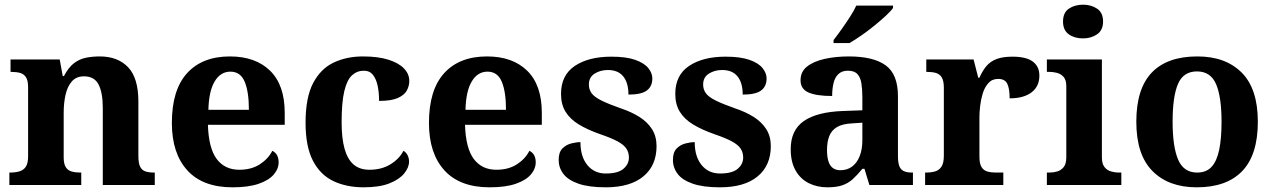

<svg xmlns="http://www.w3.org/2000/svg" viewBox="-20 -790 5439 820"><path d="M20 0V-53H22Q45 -53 62.5 -58Q80 -63 90 -77.5Q100 -92 100 -122V-418Q100 -446 91 -460Q82 -474 66 -478.5Q50 -483 28 -483H25V-536H235L248 -465H253Q273 -503 296.5 -520.5Q320 -538 347.5 -543.5Q375 -549 406 -549Q483 -549 527 -503Q571 -457 571 -356V-124Q571 -93 578.5 -78Q586 -63 601 -58Q616 -53 638 -53H641V0H419V-329Q419 -394 401 -429Q383 -464 339 -464Q306 -464 287 -442.5Q268 -421 260 -385.5Q252 -350 252 -309V-118Q252 -90 261 -76Q270 -62 286 -57.5Q302 -53 324 -53H327V0Z M973 10Q846 10 780 -62.5Q714 -135 714 -265Q714 -406 779 -477.5Q844 -549 962 -549Q1071 -549 1133.5 -488Q1196 -427 1196 -308V-257H868Q871 -157 905.5 -111Q940 -65 1002 -65Q1054 -65 1090 -88.5Q1126 -112 1143 -146Q1157 -139 1163.5 -126.5Q1170 -114 1170 -97Q1170 -69 1149 -44.5Q1128 -20 1084.5 -5Q1041 10 973 10ZM1043 -321Q1043 -398 1025 -441Q1007 -484 964 -484Q922 -484 897 -442.5Q872 -401 870 -321Z M1533 10Q1460 10 1404 -16.5Q1348 -43 1316.5 -103.5Q1285 -164 1285 -266Q1285 -374 1317.5 -435.5Q1350 -497 1405.5 -523Q1461 -549 1530 -549Q1595 -549 1639 -535Q1683 -521 1705.5 -497.5Q1728 -474 1728 -444Q1728 -423 1717.5 -403.5Q1707 -384 1679 -371.5Q1651 -359 1599 -359Q1599 -394 1593 -423Q1587 -452 1573 -470Q1559 -488 1534 -488Q1505 -488 1483.5 -468.5Q1462 -449 1450.5 -401Q1439 -353 1439 -267Q1439 -200 1451.5 -155Q1464 -110 1490 -87.5Q1516 -65 1558 -65Q1610 -65 1648 -88.5Q1686 -112 1703 -146Q1715 -139 1721 -126.5Q1727 -114 1727 -100Q1727 -75 1706.5 -49.5Q1686 -24 1643.5 -7Q1601 10 1533 10Z M2071 10Q1944 10 1878 -62.5Q1812 -135 1812 -265Q1812 -406 1877 -477.5Q1942 -549 2060 -549Q2169 -549 2231.5 -488Q2294 -427 2294 -308V-257H1966Q1969 -157 2003.5 -111Q2038 -65 2100 -65Q2152 -65 2188 -88.5Q2224 -112 2241 -146Q2255 -139 2261.5 -126.5Q2268 -114 2268 -97Q2268 -69 2247 -44.5Q2226 -20 2182.5 -5Q2139 10 2071 10ZM2141 -321Q2141 -398 2123 -441Q2105 -484 2062 -484Q2020 -484 1995 -442.5Q1970 -401 1968 -321Z M2567 10Q2495 10 2450.5 -5.5Q2406 -21 2386 -47.5Q2366 -74 2366 -107Q2366 -140 2382 -156Q2398 -172 2420 -177.5Q2442 -183 2459 -183Q2459 -121 2488.5 -85Q2518 -49 2567 -49Q2619 -49 2642.5 -69Q2666 -89 2666 -117Q2666 -139 2655 -155.5Q2644 -172 2617 -186.5Q2590 -201 2543 -217Q2489 -236 2452 -258.5Q2415 -281 2395.5 -312.5Q2376 -344 2376 -389Q2376 -469 2435 -508.5Q2494 -548 2591 -548Q2654 -548 2692.5 -534.5Q2731 -521 2748.5 -499.5Q2766 -478 2766 -455Q2766 -421 2742.5 -403.5Q2719 -386 2664 -386Q2664 -436 2642 -463.5Q2620 -491 2576 -491Q2544 -491 2519.5 -475.5Q2495 -460 2495 -429Q2495 -408 2506.5 -392Q2518 -376 2548 -361Q2578 -346 2632 -327Q2677 -312 2711 -290.5Q2745 -269 2764.5 -238.5Q2784 -208 2784 -166Q2784 -83 2727.5 -36.5Q2671 10 2567 10Z M3055 10Q2983 10 2938.5 -5.5Q2894 -21 2874 -47.5Q2854 -74 2854 -107Q2854 -140 2870 -156Q2886 -172 2908 -177.5Q2930 -183 2947 -183Q2947 -121 2976.5 -85Q3006 -49 3055 -49Q3107 -49 3130.5 -69Q3154 -89 3154 -117Q3154 -139 3143 -155.5Q3132 -172 3105 -186.5Q3078 -201 3031 -217Q2977 -236 2940 -258.5Q2903 -281 2883.5 -312.5Q2864 -344 2864 -389Q2864 -469 2923 -508.5Q2982 -548 3079 -548Q3142 -548 3180.5 -534.5Q3219 -521 3236.5 -499.5Q3254 -478 3254 -455Q3254 -421 3230.5 -403.5Q3207 -386 3152 -386Q3152 -436 3130 -463.5Q3108 -491 3064 -491Q3032 -491 3007.5 -475.5Q2983 -460 2983 -429Q2983 -408 2994.5 -392Q3006 -376 3036 -361Q3066 -346 3120 -327Q3165 -312 3199 -290.5Q3233 -269 3252.5 -238.5Q3272 -208 3272 -166Q3272 -83 3215.5 -36.5Q3159 10 3055 10Z M3514 10Q3470 10 3434.5 -7.5Q3399 -25 3378 -61.5Q3357 -98 3357 -153Q3357 -234 3413 -273Q3469 -312 3581 -316L3663 -319V-374Q3663 -408 3659 -433.5Q3655 -459 3642 -473.5Q3629 -488 3601 -488Q3576 -488 3561 -474Q3546 -460 3540 -435.5Q3534 -411 3534 -380Q3467 -380 3433 -395Q3399 -410 3399 -447Q3399 -484 3427 -506Q3455 -528 3502 -538.5Q3549 -549 3605 -549Q3710 -549 3762.5 -511Q3815 -473 3815 -379V-124Q3815 -97 3820.5 -81.5Q3826 -66 3839.5 -59.5Q3853 -53 3875 -53H3879V0H3693L3672 -69H3663Q3641 -42 3621.5 -24.5Q3602 -7 3577 1.5Q3552 10 3514 10ZM3569 -63Q3598 -63 3619 -78.5Q3640 -94 3651.5 -123Q3663 -152 3663 -191V-266L3618 -263Q3578 -261 3555 -247.5Q3532 -234 3522 -209.5Q3512 -185 3512 -149Q3512 -121 3518 -101.5Q3524 -82 3537 -72.5Q3550 -63 3569 -63ZM3540 -619Q3555 -638 3573.5 -664Q3592 -690 3609.5 -717Q3627 -744 3637 -766H3794V-756Q3785 -743 3763.5 -723Q3742 -703 3715 -681Q3688 -659 3660 -639.5Q3632 -620 3608 -606H3540Z M3931 0V-53H3934Q3957 -53 3974 -58Q3991 -63 4001 -78.5Q4011 -94 4011 -125V-415Q4011 -445 4002 -459.5Q3993 -474 3977 -478.5Q3961 -483 3939 -483H3936V-536H4138L4158 -458H4163Q4176 -488 4193 -508Q4210 -528 4236.5 -538Q4263 -548 4304 -548Q4363 -548 4391 -527Q4419 -506 4419 -467Q4419 -421 4385.5 -395.5Q4352 -370 4292 -370Q4292 -411 4282 -432Q4272 -453 4243 -453Q4217 -453 4201 -435Q4185 -417 4177 -390.5Q4169 -364 4166 -337Q4163 -310 4163 -293V-120Q4163 -91 4172 -76.5Q4181 -62 4197 -57.5Q4213 -53 4233 -53H4265V0Z M4451 0V-53H4463Q4478 -53 4494.5 -57.5Q4511 -62 4522.5 -76Q4534 -90 4534 -118V-422Q4534 -449 4522 -462Q4510 -475 4493.5 -479Q4477 -483 4463 -483H4451V-536H4686V-118Q4686 -90 4697.5 -76Q4709 -62 4726 -57.5Q4743 -53 4757 -53H4769V0ZM4605 -626Q4569 -626 4544.5 -643.5Q4520 -661 4520 -698Q4520 -736 4545 -753Q4570 -770 4606 -770Q4640 -770 4665.5 -753Q4691 -736 4691 -698Q4691 -661 4665.5 -643.5Q4640 -626 4605 -626Z M5091 10Q4971 10 4902 -59.5Q4833 -129 4833 -270Q4833 -411 4899 -480Q4965 -549 5094 -549Q5214 -549 5283 -480Q5352 -411 5352 -270Q5352 -129 5285.5 -59.5Q5219 10 5091 10ZM5093 -53Q5132 -53 5154.5 -77.5Q5177 -102 5187 -150.5Q5197 -199 5197 -270Q5197 -377 5173.5 -431Q5150 -485 5092 -485Q5034 -485 5011 -431.5Q4988 -378 4988 -270Q4988 -164 5011.5 -108.5Q5035 -53 5093 -53Z"/></svg>

Font: Noto Serif Kannada
Style: Bold
Weight: 700
Version: Version 2.003